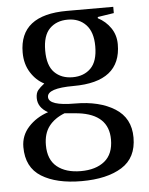

<svg xmlns="http://www.w3.org/2000/svg" viewBox="-50 -522 593 764"><g transform="rotate(-5 246.0 -140.0)"><path d="M26 45Q26 -1 57 -35Q88 -69 136 -85Q96 -107 96 -145Q96 -165 105 -176Q114 -187 131 -200Q99 -216 77.5 -250Q56 -284 56 -330Q56 -480 246 -480H431V-455L366 -445V-440Q397 -424 416.5 -395.5Q436 -367 436 -330Q436 -180 246 -180Q141 -180 141 -145Q141 -110 246 -110Q343 -110 404.5 -71.5Q466 -33 466 45Q466 126 406.5 163Q347 200 246 200Q145 200 85.5 163Q26 126 26 45ZM346 -330Q346 -387 318.5 -416Q291 -445 246 -445Q201 -445 173.5 -417.5Q146 -390 146 -330Q146 -270 173.5 -242.5Q201 -215 246 -215Q291 -215 318.5 -242.5Q346 -270 346 -330ZM376 45Q376 -55 256 -70L201 -75Q160 -59 138 -30Q116 -1 116 45Q116 103 151 131.5Q186 160 246 160Q306 160 341 131.5Q376 103 376 45Z"/></g></svg>

Font: ZCOOL XiaoWei
Style: Regular
Weight: 400
Version: Version 1.000